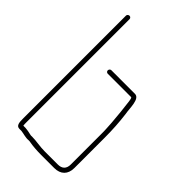

<svg xmlns="http://www.w3.org/2000/svg" viewBox="-226 -792 878 878"><g transform="rotate(45 213.0 -353.0)"><path d="M179 -463H331C334 -460 336 -453 337 -443C342 -403 347 -360 350 -317L352 -283C353 -272 353 -259 353 -245V-50C353 -22 338 -8 311 -8H226C194 -8 166 -15 137 -15C133 -14 129 -15 124 -16C114 -19 98 -21 88 -22H74C73 -27 73 -35 73 -46V-710C73 -716 68 -721 62 -721C56 -721 50 -716 50 -710V-46C50 -20 51 1 72 1H85C102 3 120 10 138 8C143 8 147 8 150 9C171 13 201 15 226 15H311C352 15 376 -9 376 -50V-245C376 -297 373 -344 367 -391C361 -421 365 -486 332 -486H179C173 -486 168 -480 168 -474C168 -468 173 -463 179 -463Z"/></g></svg>

Font: Electronic
Style: ExLt
Weight: 200
Version: Version 1.011